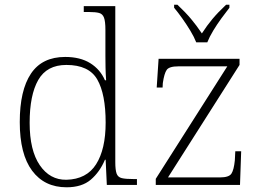

<svg xmlns="http://www.w3.org/2000/svg" viewBox="-20 -786 1113 816"><path d="M263 10Q169 10 116.5 -60.5Q64 -131 64 -267Q64 -402 111.5 -473Q159 -544 257 -544Q321 -544 363.5 -517.5Q406 -491 426 -445H431Q429 -472 428.5 -499.5Q428 -527 428 -548V-659Q428 -695 422 -711Q416 -727 401 -731Q386 -735 358 -735H336V-760H470V-97Q470 -64 475.5 -48.5Q481 -33 497.5 -29Q514 -25 548 -25H562V0H434L429 -107H426Q404 -55 366 -22.5Q328 10 263 10ZM262 -22Q348 -24 388.5 -88Q429 -152 429 -265Q429 -386 393.5 -448Q358 -510 262 -510Q179 -510 142.5 -446Q106 -382 106 -264Q106 -147 149 -84Q192 -21 262 -22ZM642 0V-26L946 -504H738Q699 -504 688.5 -489Q678 -474 672 -433L671 -414H646L654 -536H998V-510L694 -32H915Q953 -32 963.5 -48Q974 -64 978 -104L980 -143H1005L1000 0ZM814 -606Q805 -629 789 -655.5Q773 -682 754.5 -708Q736 -734 720 -753V-766H734Q769 -733 792 -705.5Q815 -678 838 -644Q860 -678 883 -705.5Q906 -733 941 -766H955V-753Q940 -734 921 -708Q902 -682 886 -655.5Q870 -629 861 -606Z"/></svg>

Font: Noto Serif ExtraLight
Style: Regular
Weight: 200
Designer: Monotype Design Team
Foundry: Monotype Imaging Inc.
Version: Version 2.015; ttfautohint (v1.8.4.7-5d5b)